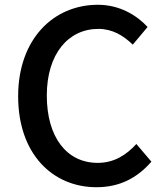

<svg xmlns="http://www.w3.org/2000/svg" viewBox="-20 -770 686 804"><path d="M151 -86C210 -21 292 14 384 14C480 14 554 -24 614 -93L551 -167C507 -119 456 -88 389 -88C259 -88 176 -196 176 -370C176 -543 265 -649 392 -649C451 -649 497 -621 536 -583L598 -657C553 -706 481 -750 390 -750C297 -750 213 -714 153 -648C93 -582 56 -487 56 -367C56 -246 92 -151 151 -86Z"/></svg>

Font: GenSekiGothic2 TW M
Style: Regular
Weight: 500
Version: Version 2.100;PS 2.1;hotconv 16.6.51;makeotf.lib2.5.65220 DE